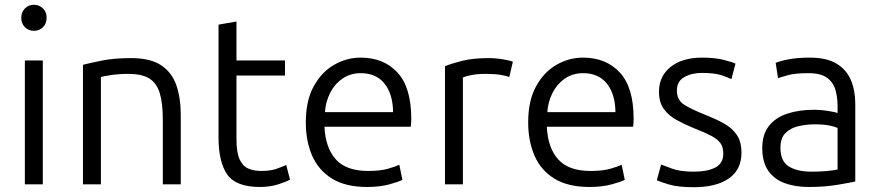

<svg xmlns="http://www.w3.org/2000/svg" viewBox="-20 -771 3675 803"><path d="M84 0V-518H159V0ZM122 -642Q100 -642 84.5 -657Q69 -672 69 -697Q69 -721 84.5 -736Q100 -751 122 -751Q144 -751 159.5 -736Q175 -721 175 -697Q175 -672 159.5 -657Q144 -642 122 -642Z M327 0V-500Q358 -508 408 -518Q458 -528 528 -528Q609 -528 654 -498Q699 -468 717.5 -414.5Q736 -361 736 -290V0H661V-269Q661 -340 648 -382Q635 -424 604 -443Q573 -462 518 -462Q476 -462 444 -457Q412 -452 402 -449V0Z M1067 11Q967 11 930.5 -41Q894 -93 894 -196V-668L969 -681V-518H1172V-455H969V-190Q969 -135 981.5 -106Q994 -77 1017.5 -66.5Q1041 -56 1073 -56Q1111 -56 1136.5 -65Q1162 -74 1177 -81L1193 -20Q1178 -11 1143.5 0Q1109 11 1067 11Z M1516 11Q1425 11 1368.5 -24Q1312 -59 1285.5 -120Q1259 -181 1259 -259Q1259 -350 1292 -410Q1325 -470 1377.5 -500Q1430 -530 1488 -530Q1585 -530 1642.5 -467.5Q1700 -405 1700 -275Q1700 -268 1699.5 -258.5Q1699 -249 1698 -241H1337Q1341 -153 1384.5 -104.5Q1428 -56 1520 -56Q1571 -56 1603.5 -65.5Q1636 -75 1650 -82L1663 -19Q1649 -11 1608.5 0Q1568 11 1516 11ZM1339 -302H1624Q1623 -378 1588 -421.5Q1553 -465 1489 -465Q1445 -465 1412 -442Q1379 -419 1360.5 -382Q1342 -345 1339 -302Z M1841 0V-494Q1867 -505 1912.5 -516.5Q1958 -528 2022 -528Q2053 -528 2083 -523Q2113 -518 2125 -513L2110 -449Q2101 -453 2076 -457.5Q2051 -462 2012 -462Q1974 -462 1949 -456.5Q1924 -451 1916 -447V0Z M2446 11Q2355 11 2298.5 -24Q2242 -59 2215.5 -120Q2189 -181 2189 -259Q2189 -350 2222 -410Q2255 -470 2307.5 -500Q2360 -530 2418 -530Q2515 -530 2572.5 -467.5Q2630 -405 2630 -275Q2630 -268 2629.5 -258.5Q2629 -249 2628 -241H2267Q2271 -153 2314.5 -104.5Q2358 -56 2450 -56Q2501 -56 2533.5 -65.5Q2566 -75 2580 -82L2593 -19Q2579 -11 2538.5 0Q2498 11 2446 11ZM2269 -302H2554Q2553 -378 2518 -421.5Q2483 -465 2419 -465Q2375 -465 2342 -442Q2309 -419 2290.5 -382Q2272 -345 2269 -302Z M2882 12Q2815 12 2777.5 0.5Q2740 -11 2727 -17L2745 -83Q2756 -79 2790 -66Q2824 -53 2882 -53Q2937 -53 2971 -70Q3005 -87 3005 -129Q3005 -156 2993 -172.5Q2981 -189 2954.5 -203Q2928 -217 2882 -235Q2843 -251 2810 -269Q2777 -287 2756.5 -315Q2736 -343 2736 -387Q2736 -452 2784.5 -491Q2833 -530 2917 -530Q2969 -530 3005 -521Q3041 -512 3056 -505L3039 -440Q3026 -447 2997 -456.5Q2968 -466 2915 -466Q2873 -466 2842 -448.5Q2811 -431 2811 -393Q2811 -353 2840 -334Q2869 -315 2927 -292Q2970 -275 3004.5 -256.5Q3039 -238 3060 -209Q3081 -180 3081 -132Q3081 -61 3028 -24.5Q2975 12 2882 12Z M3362 11Q3306 11 3262 -5Q3218 -21 3193 -57Q3168 -93 3168 -152Q3168 -209 3196 -244.5Q3224 -280 3273.5 -296Q3323 -312 3385 -312Q3413 -312 3444 -307Q3475 -302 3483 -298V-328Q3483 -362 3474.5 -393.5Q3466 -425 3440 -445Q3414 -465 3361 -465Q3306 -465 3277 -457Q3248 -449 3234 -444L3224 -508Q3242 -516 3279 -523Q3316 -530 3366 -530Q3437 -530 3478.5 -505Q3520 -480 3538.5 -436.5Q3557 -393 3557 -337V-12Q3536 -7 3482 2Q3428 11 3362 11ZM3373 -53Q3408 -53 3436 -55.5Q3464 -58 3483 -62V-236Q3473 -241 3449 -246Q3425 -251 3387 -251Q3355 -251 3322 -244Q3289 -237 3266.5 -216Q3244 -195 3244 -153Q3244 -97 3279 -75Q3314 -53 3373 -53Z"/></svg>

Font: Ubuntu Sans
Style: Regular
Weight: 400
Designer: Dalton Maag Ltd
Foundry: Dalton Maag Ltd
Version: Version 1.006; ttfautohint (v1.8.4.7-5d5b)